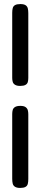

<svg xmlns="http://www.w3.org/2000/svg" viewBox="-20 -717 199 943"><path d="M79 -295Q63 -295 54 -300.5Q45 -306 42.5 -315Q40 -324 40 -334V-654Q40 -667 42.5 -677Q45 -687 54 -692Q63 -697 80 -697Q97 -697 105.5 -691.5Q114 -686 116.5 -676Q119 -666 119 -652V-334Q119 -323 116.5 -314Q114 -305 105 -300Q96 -295 79 -295ZM79 206Q63 206 54 200.5Q45 195 42.5 185Q40 175 40 161V-157Q40 -168 42.5 -177Q45 -186 54 -191.5Q63 -197 80 -197Q97 -197 105.5 -191Q114 -185 116.5 -176Q119 -167 119 -156V162Q119 176 116.5 186Q114 196 105 201Q96 206 79 206Z"/></svg>

Font: Fredoka Condensed
Style: Regular
Weight: 400
Width: 3
Designer: Ben Nathan
Foundry: Milena B. Brandão, Ben Nathan
Version: Version 2.001